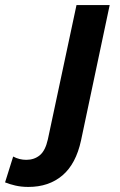

<svg xmlns="http://www.w3.org/2000/svg" viewBox="-179 -542 474 758"><path d="M-159 178 -127 76Q-103 89 -75 89Q-44 89 -22 71Q0 53 10 8L123 -522H254L141 12Q121 105 67.5 150.5Q14 196 -67 196Q-95 196 -118.5 190.5Q-142 185 -159 178Z"/></svg>

Font: Radio Canada SemiBold
Style: Italic
Weight: 600
Italic angle: -12°
Designer: Charles Daoud, Etienne Aubert Bonn, Alexandre Saumier Demers, Jacques Le Bailly
Foundry: Radio-Canada
Version: Version 2.104; ttfautohint (v1.8.4.7-5d5b);gftools[0.9.28.de